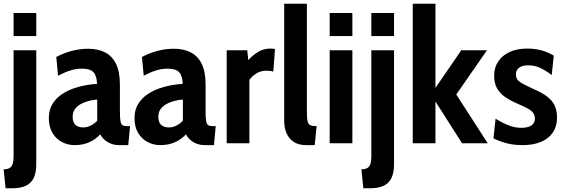

<svg xmlns="http://www.w3.org/2000/svg" viewBox="-22 -770 3039 1032"><path d="M8 242 -2.5 140Q17.5 140 29.2 133.2Q41 126.5 46 111Q51 95.5 51 69V-500H173V111Q173 159 158.8 187.5Q144.5 216 115.8 229Q87 242 43 242ZM51 -576V-700H173V-576Z M379.5 10Q342 10 310.5 -6.8Q279 -23.5 259.8 -55.8Q240.5 -88 240.5 -134.5Q240.5 -178.5 259.2 -209.8Q278 -241 308.2 -261.8Q338.5 -282.5 373.5 -294.8Q408.5 -307 442 -312.5Q475.5 -318 499.5 -319Q498.5 -362 480.8 -381.5Q463 -401 419 -401Q386.5 -401 356.5 -391.5Q326.5 -382 290 -363L280.5 -464Q323 -486 366 -497Q409 -508 452 -508Q504 -508 542.2 -488.8Q580.5 -469.5 601.5 -427Q622.5 -384.5 622.5 -315V-172Q622.5 -134.5 625.8 -117.8Q629 -101 637.5 -96.5Q646 -92 661 -92H677L667.5 10H618.5Q595.5 10 575.8 2.8Q556 -4.5 541 -17.5Q526 -30.5 517 -48Q492.5 -21 457.8 -5.5Q423 10 379.5 10ZM426 -85Q444 -85 464 -94.2Q484 -103.5 500.5 -121V-235Q469 -232.5 438.8 -222.5Q408.5 -212.5 388.5 -193Q368.5 -173.5 368.5 -143Q368.5 -112.5 383.5 -98.8Q398.5 -85 426 -85Z M840 10Q802.5 10 771 -6.8Q739.5 -23.5 720.2 -55.8Q701 -88 701 -134.5Q701 -178.5 719.8 -209.8Q738.5 -241 768.8 -261.8Q799 -282.5 834 -294.8Q869 -307 902.5 -312.5Q936 -318 960 -319Q959 -362 941.2 -381.5Q923.5 -401 879.5 -401Q847 -401 817 -391.5Q787 -382 750.5 -363L741 -464Q783.5 -486 826.5 -497Q869.5 -508 912.5 -508Q964.5 -508 1002.8 -488.8Q1041 -469.5 1062 -427Q1083 -384.5 1083 -315V-172Q1083 -134.5 1086.2 -117.8Q1089.5 -101 1098 -96.5Q1106.5 -92 1121.5 -92H1137.5L1128 10H1079Q1056 10 1036.2 2.8Q1016.5 -4.5 1001.5 -17.5Q986.5 -30.5 977.5 -48Q953 -21 918.2 -5.5Q883.5 10 840 10ZM886.5 -85Q904.5 -85 924.5 -94.2Q944.5 -103.5 961 -121V-235Q929.5 -232.5 899.2 -222.5Q869 -212.5 849 -193Q829 -173.5 829 -143Q829 -112.5 844 -98.8Q859 -85 886.5 -85Z M1196.5 0V-500H1307L1312.5 -447Q1335 -472 1364.5 -490.5Q1394 -509 1432 -509Q1445 -509 1456 -506.5L1447 -385Q1438.5 -388 1429.2 -389Q1420 -390 1409.5 -390Q1381.5 -390 1358.5 -376.8Q1335.5 -363.5 1318.5 -341V0Z M1624.5 10Q1583.5 10 1557.2 -7Q1531 -24 1518.2 -53.8Q1505.5 -83.5 1505.5 -121V-750H1627.5V-167Q1627.5 -133.5 1631.5 -117.5Q1635.5 -101.5 1647 -96.8Q1658.5 -92 1680 -92L1669.5 10Z M1750 0V-500H1872V0ZM1750 -576V-700H1872V-576Z M1931 242 1920.5 140Q1940.5 140 1952.2 133.2Q1964 126.5 1969 111Q1974 95.5 1974 69V-500H2096V111Q2096 159 2081.8 187.5Q2067.5 216 2038.8 229Q2010 242 1966 242ZM1974 -576V-700H2096V-576Z M2196.5 0V-750H2318.5V-297.5L2457.5 -500H2595.5L2430.5 -262L2599.5 0H2461.5L2318.5 -224.5V0Z M2786.5 10Q2741 10 2704.2 0.8Q2667.5 -8.5 2630.5 -26L2641.5 -132Q2676.5 -110.5 2710.5 -96.8Q2744.5 -83 2780 -83Q2815.5 -83 2834.2 -95.5Q2853 -108 2853 -132.5Q2853 -150.5 2844.2 -162.8Q2835.5 -175 2816.5 -185.8Q2797.5 -196.5 2766.5 -209.5Q2724.5 -227.5 2695 -247.2Q2665.5 -267 2649.8 -294.8Q2634 -322.5 2634 -363.5Q2634 -406.5 2655.8 -439.2Q2677.5 -472 2717.2 -490.5Q2757 -509 2811.5 -509Q2855.5 -509 2890.2 -498.8Q2925 -488.5 2954.5 -471L2943.5 -366.5Q2914 -389.5 2883.5 -404.2Q2853 -419 2816.5 -419Q2786.5 -419 2768.8 -406.5Q2751 -394 2751 -370Q2751 -343 2774.5 -328Q2798 -313 2849 -290Q2880 -276.5 2903 -262Q2926 -247.5 2941.5 -229.8Q2957 -212 2964.5 -189.5Q2972 -167 2972 -138Q2972 -91.5 2949.8 -58.2Q2927.5 -25 2886 -7.5Q2844.5 10 2786.5 10Z"/></svg>

Font: Cabin
Style: Bold
Weight: 700
Width: 4
Designer: Pablo Impallari
Foundry: Pablo Impallari. http://www.impallari.com Igino Marini. http://www.ikern.com
Version: Version 3.001